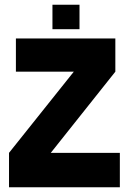

<svg xmlns="http://www.w3.org/2000/svg" viewBox="-20 -789 544 809"><path d="M18 0ZM485 -145V0H18V-145L291 -487H47V-627H466V-487L194 -145ZM315 -666H201V-769H315Z"/></svg>

Font: Blinker
Style: Bold
Weight: 700
Designer: Juergen Huber
Foundry: supertype
Version: Version 1.015;PS 1.15;hotconv 1.0.88;makeotf.lib2.5.647800; 